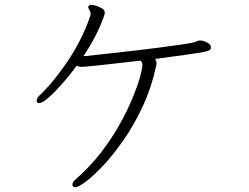

<svg xmlns="http://www.w3.org/2000/svg" viewBox="-20 -741 1040 801"><path d="M337 -507Q345 -508 376.5 -511.5Q408 -515 454 -520Q500 -525 552 -531Q604 -537 652.5 -543.5Q701 -550 738.5 -555.5Q776 -561 793 -565Q798 -567 802 -569.5Q806 -572 815 -572Q829 -572 844.5 -563.5Q860 -555 860 -544Q860 -537 856 -533Q852 -529 831 -524.5Q810 -520 762 -513.5Q714 -507 627 -495Q629 -492 631 -487.5Q633 -483 633 -477Q633 -474 632.5 -471Q632 -468 631 -464Q612 -376 576 -298.5Q540 -221 497 -159Q454 -97 412.5 -52.5Q371 -8 339 16Q307 40 294 40Q287 40 284 36Q282 32 282 29Q282 18 297 6Q356 -46 401.5 -105Q447 -164 479.5 -222.5Q512 -281 533 -332Q554 -383 564 -419.5Q574 -456 574 -470Q574 -478 571 -482Q568 -486 566 -488Q456 -475 393 -468.5Q330 -462 321 -462Q309 -462 300 -467Q274 -431 242.5 -395Q211 -359 184 -335Q157 -311 144 -311Q133 -311 133 -321Q133 -332 146 -344Q164 -360 191.5 -392Q219 -424 250.5 -468.5Q282 -513 310 -566Q338 -619 357 -676Q358 -678 358 -683Q358 -692 353 -699Q352 -701 350 -704.5Q348 -708 348 -711Q348 -714 350 -716Q353 -721 361 -721Q367 -721 380.5 -717Q394 -713 405.5 -706Q417 -699 417 -689Q417 -683 414 -674Q398 -629 376 -587Q354 -545 328 -507Z"/></svg>

Font: Moon Stars Kai HW Light
Style: Regular
Weight: 300
Designer: GuiWonder
Version: Version 1.101